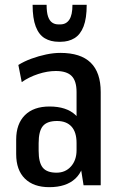

<svg xmlns="http://www.w3.org/2000/svg" viewBox="-20 -767 499 795"><path d="M297 -183V-386Q297 -432 276.5 -452.5Q256 -473 211 -473Q176 -473 138 -460.5Q100 -448 70 -427L56 -498Q80 -513 110 -524Q140 -535 171 -541.5Q202 -548 230 -548Q314 -548 355.5 -507.5Q397 -467 397 -386V0H326ZM184 8Q119 8 83 -27.5Q47 -63 47 -129V-189Q47 -254 83 -290Q119 -326 185 -326Q255 -326 292.5 -291Q330 -256 330 -191V-130Q330 -63 292 -27.5Q254 8 184 8ZM214 -52Q251 -52 274 -78Q297 -104 297 -145V-175Q297 -220 276 -243Q255 -266 216 -266Q175 -266 157.5 -245Q140 -224 140 -174V-143Q140 -94 157 -73Q174 -52 214 -52ZM223 -594Q190 -594 165.5 -608.5Q141 -623 128 -657Q115 -691 115 -747H173Q173 -716 179 -698.5Q185 -681 196 -673.5Q207 -666 221 -666H230Q254 -666 267 -685.5Q280 -705 280 -747H339Q339 -691 326 -657.5Q313 -624 288.5 -609Q264 -594 231 -594Z"/></svg>

Font: Pathway Extreme Condensed Medium
Style: Regular
Weight: 500
Width: 3
Version: Version 1.001;gftools[0.9.26]